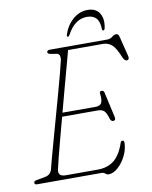

<svg xmlns="http://www.w3.org/2000/svg" viewBox="-96 -946 817 1031"><g transform="rotate(-10 313.0 -430.5)"><path d="M375 0H24.5Q10 0 10.5 -11Q10.5 -20.5 27 -23L66.5 -30Q83.5 -32.5 94.5 -40Q105.5 -47.5 111 -65Q115 -81.5 126.2 -122.8Q137.5 -164 153 -220Q168.5 -276 185.8 -337.8Q203 -399.5 219.2 -457.8Q235.5 -516 247.5 -562.2Q259.5 -608.5 265 -632Q268.5 -647 265 -658.5Q261.5 -670 250.5 -671.5L217 -677Q201 -679.5 201 -689Q201 -700 217.5 -700H529Q546.5 -700 558.8 -710Q571 -720 582 -720Q593.5 -720 598 -703L625.5 -592.5Q628 -582 624.2 -576.8Q620.5 -571.5 614.5 -571.5Q603 -571.5 594 -590.5Q571.5 -646.5 550.8 -663.8Q530 -681 504 -681H313Q303 -643 288.5 -590Q274 -537 257.5 -476.2Q241 -415.5 225 -355H405.5Q428 -355 437.2 -368.2Q446.5 -381.5 441.5 -421.5Q440 -434 452 -434Q464 -434 466 -423L497.5 -282.5Q499.5 -273 495.8 -268.5Q492 -264 487.5 -264Q475 -263.5 469.5 -278Q459.5 -313 447.5 -323.5Q435.5 -334 413.5 -334H219.5Q202.5 -271.5 187.8 -215.8Q173 -160 162.8 -120Q152.5 -80 149.5 -64Q137.5 -21 184 -21H359Q411 -21 446.8 -48.5Q482.5 -76 505 -142Q507.5 -151 516 -151Q525 -151 525 -139.5Q525 -104.5 507.8 -69Q490.5 -33.5 464.5 -9.8Q438.5 14 412 14Q402.5 14 395 7Q387.5 0 375 0ZM443.5 -839Q411 -839 384 -820.2Q357 -801.5 334.5 -760Q330.5 -752 325 -752Q318 -752 320.5 -761Q335.5 -811 371.8 -843Q408 -875 453 -875Q498.5 -875 518 -843Q537.5 -811 526.5 -761Q524 -752 517.5 -752Q512 -752 511.5 -760Q510.5 -801.5 493.5 -820.2Q476.5 -839 443.5 -839Z"/></g></svg>

Font: Fraunces 9pt S050 Thin
Style: Italic
Weight: 100
Italic angle: -16°
Version: Version 1.000; ttfautohint (v1.8.3)